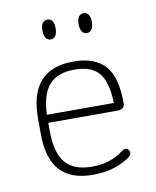

<svg xmlns="http://www.w3.org/2000/svg" viewBox="-68 -594 533 658"><g transform="rotate(-10 198.5 -265.5)"><path d="M83 -192H325Q336 -192 342.5 -197.5Q349 -203 349 -213Q349 -258 340.5 -290.5Q332 -323 314 -344Q278 -384 204 -384Q128 -384 89.5 -342Q51 -300 51 -214V-160Q51 -74 88.5 -32Q126 10 203 10Q241 10 272.5 1Q304 -8 329 -25Q337 -30 339.5 -34Q342 -38 342 -42Q342 -49 337.5 -53.5Q333 -58 327 -58Q322 -58 315 -53Q291 -35 264 -26.5Q237 -18 205 -18Q141 -18 112 -53.5Q83 -89 83 -165ZM316 -220H83Q86 -291 114.5 -323.5Q143 -356 203 -356Q262 -356 288 -324.5Q314 -293 316 -220ZM141 -541Q130 -541 124 -532.5Q118 -524 118 -507Q118 -490 124 -481Q130 -472 141 -472Q152 -472 158 -481Q164 -490 164 -507Q164 -524 158 -532.5Q152 -541 141 -541ZM267 -541Q256 -541 250 -532.5Q244 -524 244 -507Q244 -490 250 -481Q256 -472 267 -472Q278 -472 284 -481Q290 -490 290 -507Q290 -524 284 -532.5Q278 -541 267 -541Z"/></g></svg>

Font: Beiruti ExtraLight
Style: Regular
Weight: 250
Designer: Arlette Boutros
Foundry: Boutros
Version: Version 1.41